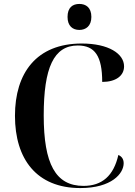

<svg xmlns="http://www.w3.org/2000/svg" viewBox="-20 -945 688 975"><path d="M383 -793C416 -793 444 -813 444 -859C444 -907 416 -925 383 -925C349 -925 323 -907 323 -859C323 -813 349 -793 383 -793ZM388 10C547 10 608 -64 608 -116C608 -137 598 -151 581 -158C557 -52 498 -1 404 -1C262 -1 202 -113 202 -359C202 -601 253 -714 375 -714C462 -714 499 -660 499 -529C568 -529 610 -560 610 -608C610 -672 532 -724 395 -724C165 -724 56 -574 56 -357C56 -137 166 10 388 10Z"/></svg>

Font: Noto Serif Display SemiBold
Style: Regular
Weight: 600
Designer: Monotype Design Team
Foundry: Monotype Imaging Inc.
Version: Version 2.009